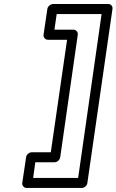

<svg xmlns="http://www.w3.org/2000/svg" viewBox="-20 -787 580 956"><path d="M90.8 124 109.9 -3.9Q111.3 -14.6 120.1 -21.7Q128.9 -28.8 138.2 -28.8H232.9L314 -588.9H219.2Q208.5 -588.9 201.9 -596.9Q195.3 -605 196.8 -613.8L215.8 -742.2Q217.3 -752.9 226.6 -760Q235.8 -767.1 245.1 -767.1H519Q529.8 -767.1 535.6 -759.3Q541.5 -751.5 540 -742.2L415 124Q413.6 134.8 405 141.8Q396.5 148.9 387.2 148.9H112.8Q102.1 148.9 95.7 140.9Q89.4 132.8 90.8 124ZM145 99.1H369.1L485.8 -716.8H262.2L251 -639.2H346.2Q355 -639.2 361.8 -631.8Q368.7 -624.5 367.2 -613.8L279.8 -3.9Q278.3 5.4 270 13.2Q261.7 21 251 21H155.8Z"/></svg>

Font: Trueno Bold Outline
Style: Italic
Weight: 700
Width: 6
Designer: Julieta Ulanovsky
Foundry: Julieta Ulanovsky
Version: Version 3.001b | FøM Fix